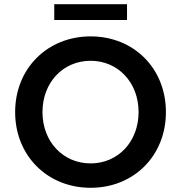

<svg xmlns="http://www.w3.org/2000/svg" viewBox="-20 -883 861 913"><path d="M411 10C616 10 769 -142 769 -350C769 -558 616 -710 411 -710C205 -710 52 -557 52 -350C52 -143 205 10 411 10ZM411 -106C280 -106 182 -209 182 -350C182 -491 280 -594 411 -594C541 -594 639 -491 639 -350C639 -209 541 -106 411 -106ZM238 -788H584V-863H238Z"/></svg>

Font: Chess Sans SemiBold
Style: Regular
Weight: 600
Designer: Wolf Bōese
Foundry: Wolf Bōese
Version: Version 7.223;Glyphs 3.3 (3306)